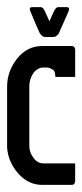

<svg xmlns="http://www.w3.org/2000/svg" viewBox="-20 -520 231 540"><path d="M62.5 -278.3Q62.5 -221.7 62.5 -109.4Q62.5 -90.8 74.2 -76.2Q85 -60.5 102.5 -60.5Q131.8 -60.5 191.4 -60.5Q191.4 -43.9 191.4 -10.7Q191.4 -5.9 188.5 -2.9Q186.5 0 181.6 0Q154.3 0 98.6 0Q59.6 0 31.2 -32.2Q2.9 -64.5 0 -104.5Q0 -161.1 0 -276.4Q0 -319.3 28.3 -355.5Q56.6 -390.6 98.6 -390.6Q127 -390.6 181.6 -390.6Q186.5 -390.6 188.5 -387.7Q191.4 -384.8 191.4 -379.9Q191.4 -354.5 191.4 -303.7Q172.9 -303.7 135.7 -303.7Q135.7 -321.3 127 -325.2Q117.2 -330.1 113.3 -330.1Q109.4 -330.1 102.5 -330.1Q85 -330.1 73.2 -313.5Q62.5 -296.9 62.5 -278.3ZM131.8 -488.3Q133.8 -493.2 136.7 -496.1Q139.6 -500 145.5 -500Q152.3 -500 166 -500Q172.9 -500 173.8 -497.1Q174.8 -493.2 172.9 -488.3Q164.1 -467.8 146.5 -428.7Q144.5 -422.9 139.6 -419.9Q135.7 -416 129.9 -416Q123 -416 108.4 -416Q101.6 -416 97.7 -419.9Q93.8 -422.9 90.8 -428.7Q82 -448.2 65.4 -488.3Q62.5 -493.2 64.5 -497.1Q65.4 -500 71.3 -500Q78.1 -500 92.8 -500Q98.6 -500 101.6 -496.1Q104.5 -492.2 106.4 -488.3Q110.4 -478.5 119.1 -460Q122.1 -466.8 125 -473.6Q127.9 -480.5 131.8 -488.3Z"/></svg>

Font: Lega 2020-21MOD
Style: Regular
Weight: 400
Designer: SIL Open Font License
Foundry: SIL Open Font License
Version: Version 1.00;July 1, 2020;FontCreator 13.0.0.2670 32-bit